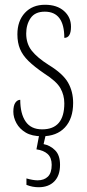

<svg xmlns="http://www.w3.org/2000/svg" viewBox="-20 -562 365 806"><path d="M156 10Q114 10 88 -5.5Q62 -21 49 -45Q36 -69 36 -93Q36 -119 44.5 -131Q53 -143 65 -143Q65 -85 87.5 -52Q110 -19 157 -19Q250 -19 250 -128Q250 -163 233.5 -192Q217 -221 165 -254Q124 -282 99.5 -306Q75 -330 64 -356.5Q53 -383 53 -418Q53 -474 84.5 -508Q116 -542 169 -542Q219 -542 248.5 -516Q278 -490 278 -450Q278 -403 250 -403Q250 -513 168 -513Q127 -513 108.5 -486Q90 -459 90 -421Q90 -379 113 -349.5Q136 -320 185 -289Q244 -253 265.5 -215.5Q287 -178 287 -130Q287 -64 252.5 -27Q218 10 156 10ZM142 224Q116 224 91 214V187Q119 195 138 195Q165 195 181 179.5Q197 164 197 130Q197 100 180 84.5Q163 69 133 65L147 -9H175L163 43Q190 48 211 68.5Q232 89 232 130Q232 175 208 199.5Q184 224 142 224Z"/></svg>

Font: Noto Serif Ethiopic ExtraCondensed ExtraLight
Style: Regular
Weight: 200
Width: 2
Designer: Monotype Design Team
Foundry: Monotype Imaging Inc.
Version: Version 2.102; ttfautohint (v1.8.4.7-5d5b)